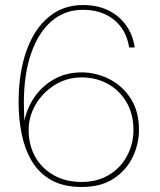

<svg xmlns="http://www.w3.org/2000/svg" viewBox="-20 -732 636 764"><path d="M305 12Q232 12 183 -16Q134 -44 106 -92Q78 -140 66 -200Q54 -260 54 -324Q54 -440 84.5 -527.5Q115 -615 172.5 -663.5Q230 -712 310 -712Q368 -712 411.5 -690.5Q455 -669 482 -631Q509 -593 516 -543H494Q483 -613 434 -653Q385 -693 310 -693Q238 -693 185.5 -648Q133 -603 104 -520Q75 -437 75 -324Q75 -307 75.5 -291Q76 -275 77 -251Q88 -304 118.5 -347.5Q149 -391 196.5 -417.5Q244 -444 305 -444Q361 -444 413.5 -418Q466 -392 499.5 -341Q533 -290 533 -215Q533 -160 508.5 -108Q484 -56 433.5 -22Q383 12 305 12ZM305 -8Q368 -8 414.5 -36.5Q461 -65 486 -112.5Q511 -160 511 -215Q511 -279 483 -326Q455 -373 408.5 -398.5Q362 -424 305 -424Q247 -424 199 -394.5Q151 -365 122.5 -317Q94 -269 94 -214Q94 -155 120 -108.5Q146 -62 193.5 -35Q241 -8 305 -8Z"/></svg>

Font: DM Sans 9pt Thin
Style: Regular
Weight: 250
Version: Version 4.004;gftools[0.9.30]